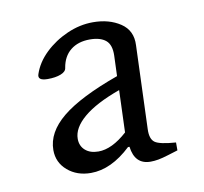

<svg xmlns="http://www.w3.org/2000/svg" viewBox="-54 -763 534 503"><g transform="rotate(-10 213.5 -512.0)"><path d="M150 -318Q113 -318 88 -339.5Q63 -361 63 -394Q63 -441 110.5 -480Q158 -519 261 -556L263 -610Q264 -639 249.5 -651Q235 -663 207 -663Q176 -663 156 -647Q136 -631 131 -601Q130 -591 116 -585.5Q102 -580 81 -580Q53 -580 59 -597Q69 -627 94.5 -651.5Q120 -676 154 -691Q188 -706 223 -706Q266 -706 296 -686Q326 -666 324 -627L316 -405Q315 -379 327.5 -370Q340 -361 383 -358V-337L357 -329Q341 -324 330 -322Q319 -320 309 -320Q267 -320 261 -368H257Q204 -318 150 -318ZM179 -370Q215 -370 256 -407L260 -519Q196 -496 163.5 -468.5Q131 -441 131 -412Q131 -393 144 -381.5Q157 -370 179 -370Z"/></g></svg>

Font: Hedvig Letters Serif 12pt
Style: Regular
Weight: 400
Designer: Alexander Örn & Tor Weibull
Foundry: Kanon Foundry
Version: Version 1.000; ttfautohint (v1.8.4.7-5d5b)